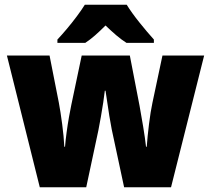

<svg xmlns="http://www.w3.org/2000/svg" viewBox="-20 -786 886 806"><path d="M449 -243Q444 -268 439 -299Q434 -330 430 -358.5Q426 -387 423 -405H420Q418 -386 413.5 -356.5Q409 -327 403.5 -295.5Q398 -264 393 -239L342 0H147L9 -553H188L227 -355Q234 -318 241 -265Q248 -212 250 -170H253Q255 -196 259.5 -229.5Q264 -263 269.5 -294Q275 -325 279 -344L323 -553H525L566 -341Q573 -303 581 -254.5Q589 -206 593 -170H596Q599 -212 605.5 -265Q612 -318 620 -355L662 -553H837L698 0H501ZM512 -766Q533 -732 565.5 -691.5Q598 -651 626 -620V-606H511Q489 -620 468 -638Q447 -656 423 -679Q399 -655 379 -637.5Q359 -620 338 -606H221V-620Q238 -638 260 -664Q282 -690 302.5 -717.5Q323 -745 336 -766Z"/></svg>

Font: Noto Sans Khmer UI SemiCondensed Black
Style: Regular
Weight: 900
Width: 4
Designer: Danh Hong and the Monotype Design Team
Foundry: Monotype Imaging Inc.
Version: Version 2.002; ttfautohint (v1.8.4.7-5d5b)